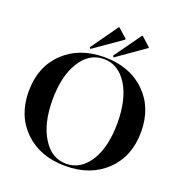

<svg xmlns="http://www.w3.org/2000/svg" viewBox="-170 -1132 1218 1291"><g transform="rotate(20 439.0 -486.0)"><path d="M495 -783 488 -793 626 -986H631L695 -928V-923ZM329 -783 322 -793 459 -986H464L529 -928V-923ZM730 -93Q619 14 439 14Q259 14 148 -93Q37 -200 37 -375Q37 -550 148 -657Q259 -764 439 -764Q619 -764 730 -657Q841 -550 841 -375Q841 -200 730 -93ZM439 -2Q543 -2 608 -105Q671 -207 671 -376Q671 -546 608 -648Q543 -751 439 -751Q334 -751 271 -648Q207 -547 207 -376Q207 -206 271 -105Q334 -2 439 -2Z"/></g></svg>

Font: Gloock
Style: Regular
Weight: 400
Designer: Duarte Pinto
Foundry: Duarte Pinto
Version: Version 1.000